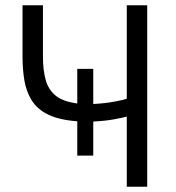

<svg xmlns="http://www.w3.org/2000/svg" viewBox="-20 -713 671 733"><path d="M464 0V-268Q451 -264 415.5 -257.5Q380 -251 336 -249V-119H275V-250Q206 -255 164 -275.5Q122 -296 101 -330Q80 -364 73 -406.5Q66 -449 66 -497V-693H144V-497Q144 -445 154.5 -407.5Q165 -370 193 -347.5Q221 -325 275 -318V-450H336V-316Q379 -318 416.5 -325Q454 -332 464 -336V-693H542V0Z"/></svg>

Font: Ubuntu Sans
Style: Regular
Weight: 400
Designer: Dalton Maag Ltd
Foundry: Dalton Maag Ltd
Version: Version 1.006; ttfautohint (v1.8.4.7-5d5b)